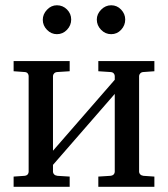

<svg xmlns="http://www.w3.org/2000/svg" viewBox="-20 -716 644 736"><path d="M571.8 0H356.9V-39.1L402.8 -42Q412.1 -43 416 -47.6Q419.9 -52.2 419.9 -57.1V-356L183.1 -84V-57.1Q183.1 -52.2 187.5 -47.6Q191.9 -43 200.2 -42L247.1 -39.1V0H32.2V-39.1L74.2 -42Q82.5 -43 86.2 -47.6Q89.8 -52.2 89.8 -57.1V-424.8Q89.8 -429.7 86.2 -434.6Q82.5 -439.5 74.2 -439.9L32.2 -442.9V-481.9H247.1V-442.9L200.2 -439.9Q191.9 -439.5 187.5 -434.6Q183.1 -429.7 183.1 -424.8V-138.2L419.9 -410.2V-424.8Q419.9 -429.7 416 -434.6Q412.1 -439.5 402.8 -439.9L356.9 -442.9V-481.9H571.8V-442.9L529.8 -439.9Q522 -439.5 517.6 -434.6Q513.2 -429.7 513.2 -424.8V-57.1Q513.2 -52.2 517.6 -47.6Q522 -43 529.8 -42L571.8 -39.1ZM460 -641.1Q460 -618.7 444.3 -601.8Q428.7 -585 406.2 -585Q383.8 -585 367.4 -601.8Q351.1 -618.7 351.1 -641.1Q351.1 -662.1 367.7 -679Q384.3 -695.8 406.2 -695.8Q428.7 -695.8 444.3 -679.2Q460 -662.6 460 -641.1ZM252.9 -641.1Q252.9 -618.7 236.8 -601.8Q220.7 -585 198.2 -585Q176.3 -585 160.2 -601.6Q144 -618.2 144 -640.1Q144 -661.6 160.2 -678.7Q176.3 -695.8 198.2 -695.8Q220.7 -695.8 236.8 -679.7Q252.9 -663.6 252.9 -641.1Z"/></svg>

Font: Charis
Style: Regular
Weight: 400
Designer: Walt Agee, Miriam Martin, Annie Olsen, Victor Gaultney, Lorna Priest, Alan Ward, Bob Hallissy, Martin Hosken, Sharon Cor
Foundry: SIL Global
Version: Version 7.000